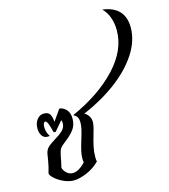

<svg xmlns="http://www.w3.org/2000/svg" viewBox="-148 -1179 1142 1299"><g transform="rotate(-15 423.0 -529.5)"><path d="M391 -414Q409 -406 421 -387.5Q433 -369 433 -345Q433 -321 415 -262Q402 -218 394.5 -182.5Q387 -147 387 -110Q387 -91 390 -80Q351 -40 298.5 -18Q246 4 207 4Q173 4 137 -12.5Q101 -29 77 -51Q53 -73 53 -86Q66 -130 72.5 -169Q79 -208 80 -215Q85 -244 104 -261.5Q123 -279 169 -307Q199 -325 216.5 -344.5Q234 -364 234 -391Q234 -405 229 -412L173 -346H159Q147 -393 139 -412Q131 -431 122 -431Q115 -431 110.5 -421.5Q106 -412 106 -395Q106 -361 127 -329Q122 -328 111 -328Q86 -328 72.5 -348.5Q59 -369 59 -399Q59 -437 78.5 -461.5Q98 -486 127 -486Q157 -486 168.5 -467Q180 -448 182 -413L236 -490H247Q274 -482 290 -460Q306 -438 306 -403Q306 -357 281.5 -325.5Q257 -294 218 -265Q188 -242 179 -227.5Q170 -213 164 -181Q157 -142 147 -100Q154 -77 172 -61.5Q190 -46 213 -46Q236 -46 260 -61Q284 -76 303 -98Q300 -109 300 -123Q300 -148 306.5 -177Q313 -206 326 -248Q338 -286 344.5 -313.5Q351 -341 351 -364Q351 -385 344 -399Q337 -413 318 -422L323 -427Q516 -514 633 -639Q750 -764 750 -903Q750 -950 735.5 -992Q721 -1034 691 -1063Q846 -1043 846 -896Q846 -803 786 -712Q726 -621 622.5 -544.5Q519 -468 391 -414Z"/></g></svg>

Font: Charmonman
Style: Bold
Weight: 700
Designer: Ekaluck Peanpanawate
Foundry: Cadson Demak Co.,Ltd.
Version: Version 1.000; ttfautohint (v1.6)